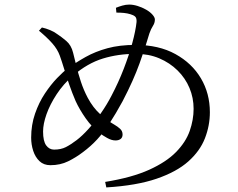

<svg xmlns="http://www.w3.org/2000/svg" viewBox="-20 -788 1040 838"><path d="M439 6Q556 -13 631 -47Q706 -81 748.5 -124.5Q791 -168 808 -216.5Q825 -265 825 -313Q825 -361 807 -404Q789 -447 755 -480.5Q721 -514 675 -533.5Q629 -553 572 -553Q496 -553 429 -532.5Q362 -512 299 -458Q257 -422 227.5 -377Q198 -332 183 -289.5Q168 -247 168 -214Q168 -172 181.5 -153.5Q195 -135 216 -135Q246 -135 267.5 -146Q289 -157 314 -176Q339 -195 366.5 -225.5Q394 -256 420.5 -294Q447 -332 467 -371Q497 -428 520 -487.5Q543 -547 557.5 -600.5Q572 -654 576 -692Q577 -709 570 -715.5Q563 -722 549 -726Q536 -730 521 -731.5Q506 -733 488 -733L486 -754Q498 -759 513.5 -763.5Q529 -768 544 -768Q561 -768 580.5 -762Q600 -756 617.5 -746Q635 -736 645.5 -724Q656 -712 656 -703Q656 -688 647.5 -675Q639 -662 632 -642Q623 -611 612.5 -579Q602 -547 589 -511Q576 -475 558 -434.5Q540 -394 515 -346Q485 -291 458.5 -250.5Q432 -210 404.5 -180Q377 -150 342 -124Q312 -101 277.5 -84Q243 -67 200 -67Q171 -67 152.5 -84.5Q134 -102 125 -129.5Q116 -157 116 -187Q116 -243 133 -292Q150 -341 176 -380Q202 -419 229 -447Q256 -475 275 -489Q312 -516 354 -539.5Q396 -563 449 -577.5Q502 -592 571 -592Q673 -592 745.5 -552Q818 -512 857 -446Q896 -380 896 -298Q896 -240 874.5 -184.5Q853 -129 802 -83.5Q751 -38 663.5 -8Q576 22 444 30ZM484 -175Q467 -175 447.5 -186Q428 -197 415 -207Q381 -233 354 -271.5Q327 -310 310 -347Q295 -382 282.5 -418Q270 -454 260 -487Q250 -520 241 -545Q231 -573 208.5 -598.5Q186 -624 150 -654L163 -668Q181 -664 199 -656.5Q217 -649 230 -639Q247 -628 269 -609.5Q291 -591 299 -558Q305 -535 313 -501.5Q321 -468 333 -431.5Q345 -395 363 -361Q386 -318 417.5 -289.5Q449 -261 479 -244Q493 -236 504 -226Q515 -216 515 -201Q515 -188 506.5 -181.5Q498 -175 484 -175Z"/></svg>

Font: Noto Serif JP
Style: Regular
Weight: 400
Designer: Ryoko NISHIZUKA  (kana & ideographs); Frank Grießhammer (Latin, Greek & Cyrillic); Wenlong ZHANG  (bopomofo); Sandoll Co
Foundry: Adobe
Version: Version 2.003-H1;hotconv 1.1.1;makeotfexe 2.6.0